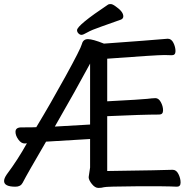

<svg xmlns="http://www.w3.org/2000/svg" viewBox="-22 -906 942 942"><path d="M54 10Q-2 10 -2 -18Q-2 -31 11 -50Q65 -122 110 -203L99 -202Q82 -202 68 -221.5Q54 -241 54 -259Q54 -281 83 -281Q147 -281 156 -282Q225 -396 299.5 -531.5Q374 -667 380 -690.5Q386 -714 409.5 -714Q433 -714 488 -692Q710 -708 801 -716Q819 -716 829 -695.5Q839 -675 839 -655Q839 -635 821 -635L785 -636Q746 -636 504 -618V-409Q676 -418 700 -421Q724 -424 740 -424.5Q756 -425 767 -405Q778 -385 778 -364.5Q778 -344 759 -344Q679 -344 504 -336V-67Q788 -71 825 -73Q843 -73 853.5 -52Q864 -31 864 -10.5Q864 10 846 10Q792 7 645.5 8Q499 9 488 12.5Q477 16 460.5 16Q444 16 428.5 -3.5Q413 -23 413 -37L420 -84V-224L204 -211Q111 -52 89 -9Q79 10 54 10ZM247 -285 420 -295V-594Q350 -464 247 -285ZM356 -758Q356 -782 509 -884Q513 -886 521.5 -886Q530 -886 545 -875Q583 -849 583 -826Q583 -815 572 -810Q523 -792 475 -775.5Q427 -759 406.5 -747Q386 -735 378 -735Q370 -735 363 -742Q356 -749 356 -758Z"/></svg>

Font: LXGW WenKai TC
Style: Bold
Weight: 700
Designer: LXGW / Fontworks Inc.
Foundry: LXGW / Fontworks Inc.
Version: Version 1.330;April 28, 2024